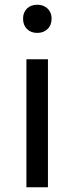

<svg xmlns="http://www.w3.org/2000/svg" viewBox="-20 -795 315 815"><path d="M92.1 0V-543.4H183.5V0ZM138.4 -655.3Q111.1 -655.3 94.5 -671.8Q77.9 -688.2 77.9 -716.2Q77.9 -742.6 94.5 -758.7Q111.1 -774.9 138.4 -774.9Q164.7 -774.9 181.9 -758.7Q199 -742.6 199 -716.2Q199 -688.2 181.9 -671.8Q164.7 -655.3 138.4 -655.3Z"/></svg>

Font: Noto Sans SC Thin
Style: Regular
Weight: 100
Designer: Ryoko NISHIZUKA 西塚涼子 (kana, bopomofo & ideographs); Paul D. Hunt (Latin, Greek & Cyrillic); Sandoll Communications 산돌커뮤니
Foundry: Adobe
Version: Version 2.004-H2;hotconv 1.0.118;makeotfexe 2.5.65603